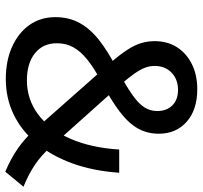

<svg xmlns="http://www.w3.org/2000/svg" viewBox="-40 -719 768 728"><g transform="rotate(90 344.0 -355.0)"><path d="M631 9Q581 -12 542.5 -39Q504 -66 476 -98L217 -391Q187 -426 169 -453.5Q151 -481 143.5 -506Q136 -531 136 -557Q136 -606 159 -642Q182 -678 223 -698.5Q264 -719 318 -719Q396 -719 441.5 -679Q487 -639 487 -573Q487 -530 467.5 -494.5Q448 -459 403.5 -425Q359 -391 284 -352Q237 -327 206 -302Q175 -277 159.5 -249.5Q144 -222 144 -186Q144 -134 182 -103.5Q220 -73 285 -73Q356 -73 413 -115Q470 -157 505 -235.5Q540 -314 547 -423H635Q628 -323 599 -244Q570 -165 522.5 -108.5Q475 -52 413.5 -22.5Q352 7 280 7Q210 7 157 -17Q104 -41 74.5 -83Q45 -125 45 -181Q45 -233 67.5 -273.5Q90 -314 133 -347.5Q176 -381 238 -413Q301 -446 337 -471Q373 -496 387 -518.5Q401 -541 401 -567Q401 -603 379.5 -624.5Q358 -646 321 -646Q281 -646 255.5 -621.5Q230 -597 230 -557Q230 -539 236.5 -521.5Q243 -504 258.5 -481.5Q274 -459 303 -426L540 -161Q567 -129 604 -104Q641 -79 688 -60Z"/></g></svg>

Font: Muli SemiBold
Style: Italic
Weight: 600
Italic angle: -4.541°
Designer: Vernon Adams
Foundry: Vernon Adams
Version: Version 2.100; ttfautohint (v1.8.1.43-b0c9)